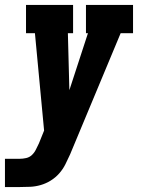

<svg xmlns="http://www.w3.org/2000/svg" viewBox="-51 -550 571 775"><path d="M-31 205V91H28Q41 91 54.5 88Q68 85 78 75.5Q88 66 94 53.5Q100 41 106 29L127 -23L90 -416H54V-530H244V-416H223L229 -186L304 -416H296V-530H486V-416H436L232 73Q223 93 213 113Q203 133 188 150Q173 167 153.5 179Q134 191 113 197Q92 203 71 204Q50 205 28 205Z"/></svg>

Font: Iosevka Slab Heavy Oblique
Style: Regular
Weight: 900
Italic angle: -9°
Monospace: yes
Designer: Belleve Invis
Foundry: Belleve Invis
Version: Version 11.1.1; ttfautohint (v1.8.3)